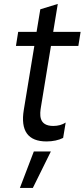

<svg xmlns="http://www.w3.org/2000/svg" viewBox="-20 -706 426 968"><path d="M236.9 -474.4H375L386.4 -545.5H248.2L271.3 -686.1L183.2 -659.1L164.4 -545.5H71.7L60.4 -474.4H153.1L100.1 -152.7C82.4 -46.2 121.4 7.1 214.5 7.1C246.4 7.1 276.3 0.7 298.3 -10.7L311.1 -88.1C293.3 -76.7 272.7 -71 248.6 -71C172.6 -71 180.4 -130.7 186.8 -169ZM80.3 241.5H145.6L236.5 57.5H150.6Z"/></svg>

Font: TID UI
Style: Italic
Weight: 400
Italic angle: -9.39999°
Designer: The TID Project Authors
Foundry: Bakken & Bæck
Version: Version 1.001;hotconv 1.0.109;makeotfexe 2.5.65596